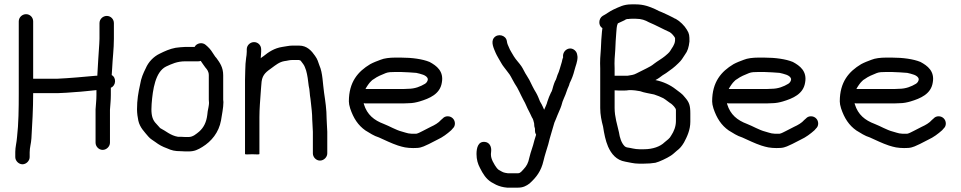

<svg xmlns="http://www.w3.org/2000/svg" viewBox="-20 -700 4404 880"><path d="M436 -594V-522C436 -514 435.7 -506.3 435 -499C431.7 -452.9 428.7 -401.9 426 -353H421C362 -347.6 302.7 -342 240 -339H132V-602C132 -620.3 117.6 -635 99.5 -635C81.4 -635 66 -620.3 66 -602V-271C66 -203.8 65.2 -132.2 58 -71C56.4 -47 50 -25.9 50 -4V20C50 37.2 65.8 53 83 53C100.2 53 116 37.2 116 20V-2C116 -23.9 122.7 -42.5 124 -66C127.8 -130.9 132 -200.5 132 -271V-273H243L285 -275C299 -276.3 312.3 -277.3 325 -278C356.5 -279.6 390.9 -284.2 422 -287V-265C422 -238.5 419.4 -224.8 418 -199V-46C418 -28.6 432.9 -13 450.5 -13C468.1 -13 484 -28.6 484 -46V-197C485.5 -223.1 488 -237.3 488 -265V-298C511.5 -306.5 514.6 -343.8 492 -356L494 -386C496.1 -432.9 502 -476 502 -522V-594C502 -612.3 487.6 -627 469.5 -627C451.4 -627 436 -612.3 436 -594Z M872 -485H830C816.7 -485 796 -482.2 785 -481C758.4 -476.2 734.2 -465.1 712 -454C683.9 -440.8 659.9 -415.5 648 -387C636.6 -364.2 626.8 -342.5 622 -312C613.9 -275.5 608 -242.4 608 -199C608 -181.4 611 -160.5 614 -147C621.1 -115.2 642.3 -95.3 660 -74C669.4 -62.7 680.8 -57.4 692 -49C708.8 -36.4 723.4 -28.1 746 -20C766.4 -10.6 781.1 -7 809 -7C817.7 -6.3 824.7 -6 830 -6H844C871.9 -6 887.4 -14.2 907.5 -26.5C948.9 -51.9 982.9 -92.6 993 -148C996.6 -173 1004 -205.3 1004 -232C1003.3 -236 1003 -239.7 1003 -243V-355C1003 -391.6 987.4 -412.8 972 -434C968 -438 964.7 -442.3 962 -447C951.8 -462.3 946 -473.1 932 -486L923 -494C907.1 -508.3 880.6 -502.3 872 -485ZM900 -421C907.4 -411.1 912.6 -401.3 921 -391C929.5 -381.1 937 -372.2 937 -355V-243C937 -238.3 937.3 -233.3 938 -228C938 -219.1 933.5 -197 932 -190L930 -173C925.9 -140 914 -115.7 893 -97C879.8 -86.4 864.7 -72 844 -72H830C825.3 -72 818.7 -72.3 810 -73H796C761.1 -78.8 740.3 -99.9 714 -113C707.7 -119.3 702.3 -126.7 696 -133C680.6 -148.4 674 -167.6 674 -199C674 -207.7 674.3 -216 675 -224C680.1 -290 691.9 -370.5 741 -395C767.1 -406.9 791 -419 830 -419H889C893 -419 896.7 -419.7 900 -421Z M1111 -474V-463C1111 -457.7 1110.7 -452.7 1110 -448L1108 -434C1106 -417.8 1104 -398.9 1104 -376C1103.3 -362 1103 -348 1103 -334V6C1103 8 1114 8.3 1136 7C1158 8.3 1169 8 1169 6V-163C1169 -201.2 1172.7 -243.3 1175 -276C1175 -286.1 1177 -294.2 1177 -303C1177.7 -311.7 1178.3 -319.3 1179 -326C1183.3 -360.2 1203.3 -372.5 1226 -389C1243.4 -401.7 1260.3 -416.1 1284 -420C1295.5 -421 1305.8 -425 1319 -425H1351C1351.7 -425 1353 -424.3 1355 -423C1357 -423 1358 -422.7 1358 -422C1361.3 -418 1365.3 -412.7 1370 -406C1377.4 -395.6 1378.1 -389.2 1383 -377C1389.1 -355.7 1392.3 -330 1395 -306C1399.8 -289.3 1399.2 -264.2 1403 -247L1405 -229C1407.7 -204.7 1411 -179.1 1411 -153C1411.7 -147 1412 -141 1412 -135C1412 -123.1 1414 -107.5 1414 -96V3C1414 20.4 1428.9 36 1446.5 36C1464.1 36 1480 20.4 1480 3V-96C1480 -107.6 1478 -123.2 1478 -135C1478 -142.3 1477.7 -149.3 1477 -156C1477 -198.2 1471.1 -236.5 1465.5 -274C1459.2 -316 1459.4 -366.1 1444 -400C1437 -418.6 1436.6 -426.2 1424 -444C1408.5 -466.4 1387.7 -491 1351 -491H1319C1304.2 -491 1288.1 -486.6 1274 -485C1237.4 -479.4 1210.9 -461.5 1187 -442C1182.3 -439.3 1178.3 -436.3 1175 -433C1175 -442.6 1177 -451.5 1177 -463V-474C1177 -492.3 1162.6 -507 1144.5 -507C1126.4 -507 1111 -492.3 1111 -474Z M1655 -292C1660.1 -302.2 1672.8 -320.9 1680 -327C1684 -331.7 1688.7 -335.3 1694 -338C1709.3 -349.4 1728.9 -357.4 1748 -365C1758.7 -369.6 1775.1 -370 1790 -370H1818C1830.4 -370 1878 -367.1 1888 -366C1906.9 -361.3 1936.4 -356.6 1941 -338C1941 -328.3 1934.6 -320 1928 -316C1907.2 -303.5 1882 -293 1850 -293C1842.7 -292.3 1835.3 -292 1828 -292ZM2032 -167C2022.7 -167 2015 -163.7 2009 -157L2001 -150C1990.3 -137.1 1971.3 -126.2 1955 -119L1916 -99C1907.7 -95.3 1898.4 -89.1 1888 -87H1867C1853.5 -88.2 1848.9 -88.7 1839 -92L1822 -97C1795.2 -103.7 1764.9 -122 1739 -132C1694.3 -148.8 1662.6 -174.4 1648 -222C1648 -223.3 1647.7 -225 1647 -227C1649.7 -226.3 1652.3 -226 1655 -226H1828C1836 -226 1844.7 -226.3 1854 -227C1871.3 -227 1889.2 -230.9 1903 -235C1949 -248.8 1996.8 -269 2005 -321C2015.1 -373.9 1980.5 -399 1949 -416C1916.8 -429.4 1867.9 -436 1818 -436H1790C1766.7 -436 1740.6 -433.1 1724 -426C1708.8 -420.5 1690.6 -413.4 1677 -406C1620.8 -372.3 1579 -324.7 1579 -235C1579 -226.3 1581 -215.7 1585 -203C1599.9 -158.4 1621 -125.8 1655 -102C1675 -90 1693 -77.4 1717 -70C1746 -57.1 1773.2 -43.3 1804 -33L1821 -28C1839.9 -22.3 1867.6 -20.2 1893 -22C1914.1 -23.2 1931.3 -33.5 1946 -40L1985 -60C2008.7 -70.8 2029.7 -86.7 2048 -103L2055 -111C2061.7 -117 2065 -124.7 2065 -134C2065 -152.5 2050.5 -167 2032 -167Z M2432 -100C2432 -94 2433.7 -88.3 2437 -83V-82C2434.3 -74 2431.7 -65.3 2429 -56C2421.9 -25.1 2413.7 -9.2 2406 23C2401.1 47.4 2393.7 60.9 2379.5 76C2373.1 82.8 2365.1 94 2355 94H2307L2295 92C2283.1 90 2275.3 83.1 2265 78C2258.1 72.8 2252.5 63.7 2248 57L2238 39C2233.4 28.3 2230 20.3 2230 6C2230 3.3 2230.3 -0.3 2231 -5C2233.8 -27.3 2223.8 -47.1 2203 -49.5C2172.1 -53.1 2164 -23.7 2164 6C2164 31.4 2170.2 51.7 2180 70C2193.2 96.3 2207.2 119.5 2232 135L2254 147C2269.1 154 2285.2 158.4 2304 160H2355C2377.1 160 2392.8 151.9 2407 141C2437.8 113.2 2460.1 84.8 2471 37C2477.9 7.6 2485 -11.2 2493 -39C2500.5 -71.7 2511.9 -104.8 2521 -138C2525.9 -151.1 2530.2 -157.6 2535 -172C2540 -185.2 2548.6 -201.7 2553 -216C2558.7 -241.8 2570.2 -258.1 2578 -284C2582.2 -297.8 2588.3 -305.7 2591 -319C2600.5 -338 2607.4 -355.5 2613 -378C2618 -398.1 2627 -416.4 2627 -439C2625.3 -452.4 2624.2 -460.7 2615 -469C2590.4 -491.2 2555.9 -467.8 2561 -437C2561 -436.3 2560.7 -435.7 2560 -435C2558 -429.7 2556.3 -423.3 2555 -416C2548.1 -395.4 2543.9 -373.8 2535 -356C2531.2 -346.5 2529.6 -335.5 2524 -328C2521.3 -322 2518.7 -314.7 2516 -306C2512.3 -295 2511 -283 2505 -275C2498.9 -262.9 2493.8 -249.5 2489 -235C2486 -221.4 2478.8 -208.9 2474 -197C2469.7 -205.6 2468 -212.1 2463 -221L2455 -235C2449.6 -248.5 2444.7 -261.6 2437 -275C2425.1 -293.8 2415.3 -315.4 2406 -334L2394 -354C2386 -365.2 2377.4 -385.5 2370 -396C2359.5 -411.7 2344.9 -425.6 2335 -442C2332.4 -447.2 2315.1 -473.8 2313 -482C2309.1 -491.2 2304.5 -498.8 2303 -512C2298.8 -539.1 2260.8 -548.5 2243.5 -526C2228 -506 2245 -474.4 2252 -457C2255.1 -448.7 2273.4 -418 2278 -410C2284.6 -397.8 2296 -385.2 2304 -374L2316 -358C2323.3 -347 2332 -327.9 2339 -317C2354.8 -294.8 2365.2 -267.5 2379 -242C2389.7 -224.2 2395.3 -205.9 2405 -189L2410 -179C2412 -173.7 2414.7 -168 2418 -162C2423.4 -154.8 2425.2 -146.3 2428 -135C2428 -125 2429.3 -116.7 2432 -110Z M2741 -571 2739 -555C2737.7 -543.7 2736.7 -531.3 2736 -518L2734 -476L2731 -433C2730.3 -418.3 2730.3 -402.7 2731 -386V-205C2731 -173.9 2737.1 -145.4 2744 -120C2749 -87.4 2755.2 -55.5 2767 -28C2781.9 5.4 2804.8 34.1 2846 41C2864.5 44.1 2884.9 50 2907 50H2932C2950.7 50 2968 48.7 2984 46C3001.5 42 3038.7 23.9 3052 15C3064.7 7.6 3071.8 -0.8 3082 -9C3096.2 -19.6 3104.6 -29.6 3115 -47C3128.7 -72.5 3144 -104.1 3144 -142V-180C3144 -217.2 3138.7 -231.4 3120 -253C3106 -271.7 3094.4 -277.1 3077 -291C3052.2 -310.5 3020.1 -325.8 2984 -333C2996.7 -339.4 3006.7 -347 3017 -355L3033 -365C3054.6 -380.1 3070.3 -391.3 3089 -410C3104 -423.9 3108.3 -432.9 3119 -449C3131.7 -465.5 3137.1 -483.7 3140 -510C3140 -537 3139.9 -545 3128 -564C3117.9 -581.7 3095.6 -603.5 3078 -613C3072.7 -615 3068.7 -617 3066 -619C3057.5 -623.9 3027.5 -637.8 3018 -642C3016.5 -642.5 3002.7 -649 3001 -649L2983 -658C2957.9 -669.4 2930.4 -680 2894 -680H2874C2837.4 -680 2817.8 -667.9 2791 -656C2774.5 -648.4 2758.2 -635.1 2742 -627C2722.9 -614.8 2721.3 -582.3 2741 -571ZM2857 -353H2797V-387C2796.3 -401.7 2796.3 -416 2797 -430L2800 -472C2801.2 -498.4 2802.2 -524.9 2804.5 -549C2805.8 -563 2806.1 -581.2 2811 -591C2811 -591.7 2811.3 -592.3 2812 -593C2821.7 -597.9 2830.5 -601.3 2842 -607C2849.3 -611.9 2851.7 -613 2862 -613C2864.7 -613.7 2868.7 -614 2874 -614H2894C2920.7 -614 2937 -607.5 2954 -598C2986.5 -584.5 3018.4 -566.6 3049 -553C3057.5 -548.7 3069.8 -534.4 3074 -526V-513C3071.4 -492.2 3059.7 -480.9 3052 -467C3048.5 -459.9 3033.5 -447.6 3028 -443C3013.2 -430.7 2993.5 -420 2978 -408C2968.2 -399.6 2956.6 -393.3 2944 -387L2896 -363C2885.1 -356.8 2870.9 -355.1 2857 -353ZM2856 -24C2852.9 -24 2843.5 -28 2842 -31C2828.2 -44.8 2820.3 -69.7 2817 -93C2809.2 -128 2797 -164.2 2797 -205V-286C2804.3 -285.3 2811.3 -285 2818 -285H2840C2848 -285 2856 -285.7 2864 -287H2867C2883.2 -287 2899.4 -284.9 2914 -282C2934 -274.5 2956 -272.1 2978 -267L3000 -259C3007.3 -255.7 3014 -252.7 3020 -250C3031.6 -243.4 3046.4 -230.3 3057 -224C3062.6 -219.5 3078 -205.1 3078 -196V-145C3078 -119.9 3068.2 -96.8 3057 -80C3049.1 -64.3 3038.2 -58.7 3026 -48C3006.2 -28.2 2971.5 -16 2932 -16H2910C2889.6 -16 2872.4 -21.9 2856 -24Z M3320 -292C3325.1 -302.2 3337.8 -320.9 3345 -327C3349 -331.7 3353.7 -335.3 3359 -338C3374.3 -349.4 3393.9 -357.4 3413 -365C3423.7 -369.6 3440.1 -370 3455 -370H3483C3495.4 -370 3543 -367.1 3553 -366C3571.9 -361.3 3601.4 -356.6 3606 -338C3606 -328.3 3599.6 -320 3593 -316C3572.2 -303.5 3547 -293 3515 -293C3507.7 -292.3 3500.3 -292 3493 -292ZM3697 -167C3687.7 -167 3680 -163.7 3674 -157L3666 -150C3655.3 -137.1 3636.3 -126.2 3620 -119L3581 -99C3572.7 -95.3 3563.4 -89.1 3553 -87H3532C3518.5 -88.2 3513.9 -88.7 3504 -92L3487 -97C3460.2 -103.7 3429.9 -122 3404 -132C3359.3 -148.8 3327.6 -174.4 3313 -222C3313 -223.3 3312.7 -225 3312 -227C3314.7 -226.3 3317.3 -226 3320 -226H3493C3501 -226 3509.7 -226.3 3519 -227C3536.3 -227 3554.2 -230.9 3568 -235C3614 -248.8 3661.8 -269 3670 -321C3680.1 -373.9 3645.5 -399 3614 -416C3581.8 -429.4 3532.9 -436 3483 -436H3455C3431.7 -436 3405.6 -433.1 3389 -426C3373.8 -420.5 3355.6 -413.4 3342 -406C3285.8 -372.3 3244 -324.7 3244 -235C3244 -226.3 3246 -215.7 3250 -203C3264.9 -158.4 3286 -125.8 3320 -102C3340 -90 3358 -77.4 3382 -70C3411 -57.1 3438.2 -43.3 3469 -33L3486 -28C3504.9 -22.3 3532.6 -20.2 3558 -22C3579.1 -23.2 3596.3 -33.5 3611 -40L3650 -60C3673.7 -70.8 3694.7 -86.7 3713 -103L3720 -111C3726.7 -117 3730 -124.7 3730 -134C3730 -152.5 3715.5 -167 3697 -167Z M3905 -292C3910.1 -302.2 3922.8 -320.9 3930 -327C3934 -331.7 3938.7 -335.3 3944 -338C3959.3 -349.4 3978.9 -357.4 3998 -365C4008.7 -369.6 4025.1 -370 4040 -370H4068C4080.4 -370 4128 -367.1 4138 -366C4156.9 -361.3 4186.4 -356.6 4191 -338C4191 -328.3 4184.6 -320 4178 -316C4157.2 -303.5 4132 -293 4100 -293C4092.7 -292.3 4085.3 -292 4078 -292ZM4282 -167C4272.7 -167 4265 -163.7 4259 -157L4251 -150C4240.3 -137.1 4221.3 -126.2 4205 -119L4166 -99C4157.7 -95.3 4148.4 -89.1 4138 -87H4117C4103.5 -88.2 4098.9 -88.7 4089 -92L4072 -97C4045.2 -103.7 4014.9 -122 3989 -132C3944.3 -148.8 3912.6 -174.4 3898 -222C3898 -223.3 3897.7 -225 3897 -227C3899.7 -226.3 3902.3 -226 3905 -226H4078C4086 -226 4094.7 -226.3 4104 -227C4121.3 -227 4139.2 -230.9 4153 -235C4199 -248.8 4246.8 -269 4255 -321C4265.1 -373.9 4230.5 -399 4199 -416C4166.8 -429.4 4117.9 -436 4068 -436H4040C4016.7 -436 3990.6 -433.1 3974 -426C3958.8 -420.5 3940.6 -413.4 3927 -406C3870.8 -372.3 3829 -324.7 3829 -235C3829 -226.3 3831 -215.7 3835 -203C3849.9 -158.4 3871 -125.8 3905 -102C3925 -90 3943 -77.4 3967 -70C3996 -57.1 4023.2 -43.3 4054 -33L4071 -28C4089.9 -22.3 4117.6 -20.2 4143 -22C4164.1 -23.2 4181.3 -33.5 4196 -40L4235 -60C4258.7 -70.8 4279.7 -86.7 4298 -103L4305 -111C4311.7 -117 4315 -124.7 4315 -134C4315 -152.5 4300.5 -167 4282 -167Z"/></svg>

Font: HoneyBee
Style: Reg
Weight: 400
Foundry: Cannot Into Space Fonts
Version: Version 0.89